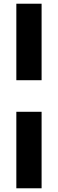

<svg xmlns="http://www.w3.org/2000/svg" viewBox="-20 -867 312 1034"><path d="M68 -847H204V-435H68ZM68 -265H204V147H68Z"/></svg>

Font: Bai Jamjuree
Style: Bold
Weight: 700
Designer: Katatrad Aksorn Co.,Ltd.
Foundry: Cadson Demak Co.,Ltd.
Version: Version 1.000; ttfautohint (v1.6)